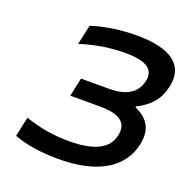

<svg xmlns="http://www.w3.org/2000/svg" viewBox="-123 -797 908 924"><g transform="rotate(20 330.5 -335.0)"><path d="M375 -297C435 -297 524 -286 504 -197C490 -125 417 -89 291 -89C212 -89 139 -101 64 -127L43 -26C108 -2 185 9 272 9C474 9 591 -66 618 -192C634 -268 609 -320 535 -352L537 -357C606 -391 642 -436 656 -502C681 -615 604 -679 426 -679C345 -679 265 -668 194 -645L172 -544C252 -570 329 -581 401 -581C506 -581 553 -552 540 -490C528 -434 488 -392 385 -392H242L222 -297Z"/></g></svg>

Font: LT Wave Text Medium Italic
Style: Regular
Weight: 500
Designer: Daniel Lyons
Version: Version 2.5 (Glyphs App)